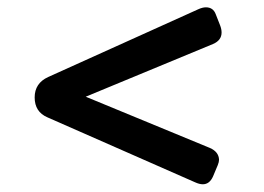

<svg xmlns="http://www.w3.org/2000/svg" viewBox="-20 -546 706 514"><path d="M106.9 -231.9Q72.8 -246.6 72.8 -285.2Q72.8 -323.2 108.9 -339.8L510.3 -521Q522 -526.4 531.2 -526.4Q550.8 -526.4 557.6 -507.8L569.3 -478Q573.2 -467.8 573.2 -459Q573.2 -438 550.3 -428.2L209.5 -287.1L542 -149.9Q565.4 -139.6 566.4 -118.7Q566.4 -112.3 563 -104L550.3 -73.7Q541 -52.7 522.9 -52.7Q513.7 -52.7 502 -58.1Z"/></svg>

Font: Capriola
Style: Regular
Weight: 400
Designer: Viktoriya Grabowska
Foundry: Viktoriya Grabowska
Version: Version 1.007